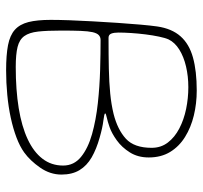

<svg xmlns="http://www.w3.org/2000/svg" viewBox="-38 -606 664 628"><g transform="rotate(90 294.0 -292.0)"><path d="M210 20Q160 20 127.8 13.8Q95.5 7.5 77.5 -8.5Q59.5 -24.5 52.2 -53Q45 -81.5 45 -126Q45 -151 46.2 -186.8Q47.5 -222.5 49.8 -263.5Q52 -304.5 54.8 -344.8Q57.5 -385 60.5 -419Q63.5 -453 66.5 -474Q73.5 -522 98.8 -550.5Q124 -579 168.2 -591.2Q212.5 -603.5 276 -603.5Q318.5 -603.5 357.8 -594Q397 -584.5 428 -565.2Q459 -546 477 -516.5Q495 -487 495 -446.5Q495 -411 478.5 -384.8Q462 -358.5 439 -342Q416 -325.5 396 -318.5Q377.5 -312 364.2 -309.2Q351 -306.5 351 -304Q351 -301 374 -298.2Q397 -295.5 430 -286Q467.5 -275.5 494.8 -259.8Q522 -244 536.5 -220Q551 -196 551 -161Q551 -124 528.2 -91.2Q505.5 -58.5 478.5 -39Q459 -25 430 -14Q401 -3 365.2 4.8Q329.5 12.5 290 16.2Q250.5 20 210 20ZM199 -11.5Q274 -11.5 333.8 -21.2Q393.5 -31 435.2 -50.5Q477 -70 499.2 -99Q521.5 -128 521.5 -166.5Q521.5 -202 493.2 -225Q465 -248 418.8 -261Q372.5 -274 317.5 -280Q262.5 -286 208.2 -287.5Q154 -289 111 -289Q101 -289 94.8 -283Q88.5 -277 85.2 -262.8Q82 -248.5 81 -223.5Q80 -198.5 80 -161Q80 -114 83.2 -84.8Q86.5 -55.5 98 -39.5Q109.5 -23.5 133.5 -17.5Q157.5 -11.5 199 -11.5ZM103.5 -315Q161 -315 205.5 -316Q250 -317 285.8 -320.5Q321.5 -324 352.5 -331.5Q404 -344.5 433.8 -371.8Q463.5 -399 463.5 -456Q463.5 -486.5 446.2 -509Q429 -531.5 400.2 -546.5Q371.5 -561.5 336.2 -568.8Q301 -576 265 -576Q229.5 -576 197.5 -568.5Q165.5 -561 142.2 -546.5Q119 -532 109 -511.5Q104 -500.5 99.8 -480.2Q95.5 -460 92.5 -436Q89.5 -412 88 -388.8Q86.5 -365.5 86.5 -347.5Q86.5 -332.5 90 -323.8Q93.5 -315 103.5 -315Z"/></g></svg>

Font: Gluten Thin
Style: Regular
Weight: 100
Designer: Tyler Finck
Foundry: Etcetera Type Company
Version: Version 1.300